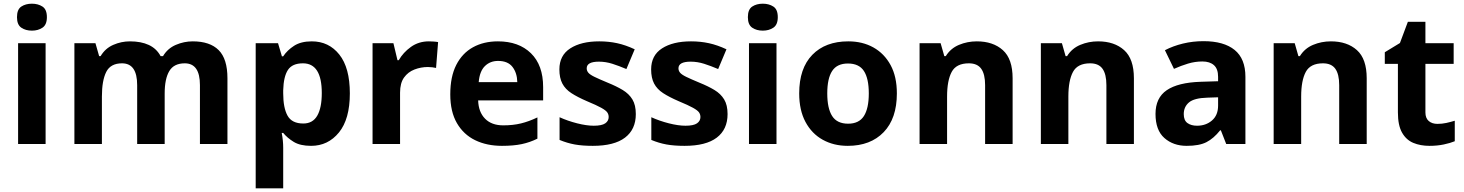

<svg xmlns="http://www.w3.org/2000/svg" viewBox="-20 -780 7932 1040"><path d="M153 -760Q186 -760 210 -744.5Q234 -729 234 -687Q234 -646 210 -630Q186 -614 153 -614Q119 -614 95.5 -630Q72 -646 72 -687Q72 -729 95.5 -744.5Q119 -760 153 -760ZM227 -546V0H78V-546Z M1024 -556Q1117 -556 1164.5 -508.5Q1212 -461 1212 -356V0H1063V-319Q1063 -437 981 -437Q922 -437 897 -395Q872 -353 872 -274V0H723V-319Q723 -437 641 -437Q579 -437 555.5 -390.5Q532 -344 532 -257V0H383V-546H497L517 -476H525Q550 -518 593.5 -537Q637 -556 684 -556Q744 -556 786 -536.5Q828 -517 850 -476H863Q888 -518 932.5 -537Q977 -556 1024 -556Z M1669 -556Q1761 -556 1818 -484.5Q1875 -413 1875 -274Q1875 -135 1816 -62.5Q1757 10 1665 10Q1606 10 1571 -11.5Q1536 -33 1514 -60H1506Q1514 -18 1514 20V240H1365V-546H1486L1507 -475H1514Q1536 -508 1573 -532Q1610 -556 1669 -556ZM1621 -437Q1563 -437 1539.5 -401Q1516 -365 1514 -291V-275Q1514 -196 1537.5 -153.5Q1561 -111 1623 -111Q1674 -111 1698.5 -153.5Q1723 -196 1723 -276Q1723 -437 1621 -437Z M2303 -556Q2314 -556 2329 -555Q2344 -554 2353 -552L2342 -412Q2335 -414 2321.5 -415.5Q2308 -417 2298 -417Q2260 -417 2225 -403.5Q2190 -390 2168.5 -360Q2147 -330 2147 -278V0H1998V-546H2111L2133 -454H2140Q2164 -496 2206 -526Q2248 -556 2303 -556Z M2677 -556Q2790 -556 2856 -491.5Q2922 -427 2922 -308V-236H2570Q2572 -173 2607.5 -137Q2643 -101 2706 -101Q2759 -101 2802 -111.5Q2845 -122 2891 -144V-29Q2851 -9 2806.5 0.5Q2762 10 2699 10Q2617 10 2554 -20.5Q2491 -51 2455 -113Q2419 -175 2419 -269Q2419 -365 2451.5 -428.5Q2484 -492 2542 -524Q2600 -556 2677 -556ZM2678 -450Q2635 -450 2606.5 -422Q2578 -394 2573 -335H2782Q2781 -385 2756 -417.5Q2731 -450 2678 -450Z M3424 -162Q3424 -79 3365.5 -34.5Q3307 10 3191 10Q3134 10 3093 2.5Q3052 -5 3011 -22V-145Q3055 -125 3106 -112Q3157 -99 3196 -99Q3240 -99 3258.5 -112Q3277 -125 3277 -146Q3277 -160 3269.5 -171Q3262 -182 3237 -196Q3212 -210 3159 -232Q3108 -254 3075 -275.5Q3042 -297 3026 -327.5Q3010 -358 3010 -404Q3010 -480 3069 -518Q3128 -556 3226 -556Q3277 -556 3323 -546Q3369 -536 3418 -513L3373 -406Q3333 -423 3297 -434.5Q3261 -446 3224 -446Q3158 -446 3158 -410Q3158 -397 3166.5 -386.5Q3175 -376 3199.5 -364Q3224 -352 3272 -332Q3319 -313 3353 -292.5Q3387 -272 3405.5 -241.5Q3424 -211 3424 -162Z M3921 -162Q3921 -79 3862.5 -34.5Q3804 10 3688 10Q3631 10 3590 2.5Q3549 -5 3508 -22V-145Q3552 -125 3603 -112Q3654 -99 3693 -99Q3737 -99 3755.5 -112Q3774 -125 3774 -146Q3774 -160 3766.5 -171Q3759 -182 3734 -196Q3709 -210 3656 -232Q3605 -254 3572 -275.5Q3539 -297 3523 -327.5Q3507 -358 3507 -404Q3507 -480 3566 -518Q3625 -556 3723 -556Q3774 -556 3820 -546Q3866 -536 3915 -513L3870 -406Q3830 -423 3794 -434.5Q3758 -446 3721 -446Q3655 -446 3655 -410Q3655 -397 3663.5 -386.5Q3672 -376 3696.5 -364Q3721 -352 3769 -332Q3816 -313 3850 -292.5Q3884 -272 3902.5 -241.5Q3921 -211 3921 -162Z M4112 -760Q4145 -760 4169 -744.5Q4193 -729 4193 -687Q4193 -646 4169 -630Q4145 -614 4112 -614Q4078 -614 4054.5 -630Q4031 -646 4031 -687Q4031 -729 4054.5 -744.5Q4078 -760 4112 -760ZM4186 -546V0H4037V-546Z M4838 -274Q4838 -138 4766.5 -64Q4695 10 4572 10Q4496 10 4436.5 -23Q4377 -56 4343 -119.5Q4309 -183 4309 -274Q4309 -410 4380 -483Q4451 -556 4575 -556Q4652 -556 4711 -523Q4770 -490 4804 -427.5Q4838 -365 4838 -274ZM4461 -274Q4461 -193 4487.5 -151.5Q4514 -110 4574 -110Q4633 -110 4659.5 -151.5Q4686 -193 4686 -274Q4686 -355 4659.5 -395.5Q4633 -436 4573 -436Q4514 -436 4487.5 -395.5Q4461 -355 4461 -274Z M5271 -556Q5359 -556 5412 -508.5Q5465 -461 5465 -356V0H5316V-319Q5316 -378 5295 -407.5Q5274 -437 5228 -437Q5160 -437 5135 -390.5Q5110 -344 5110 -257V0H4961V-546H5075L5095 -476H5103Q5129 -518 5174.5 -537Q5220 -556 5271 -556Z M5928 -556Q6016 -556 6069 -508.5Q6122 -461 6122 -356V0H5973V-319Q5973 -378 5952 -407.5Q5931 -437 5885 -437Q5817 -437 5792 -390.5Q5767 -344 5767 -257V0H5618V-546H5732L5752 -476H5760Q5786 -518 5831.5 -537Q5877 -556 5928 -556Z M6499 -557Q6609 -557 6667.5 -509.5Q6726 -462 6726 -364V0H6622L6593 -74H6589Q6554 -30 6515 -10Q6476 10 6408 10Q6335 10 6287 -32.5Q6239 -75 6239 -163Q6239 -250 6300 -291.5Q6361 -333 6483 -337L6578 -340V-364Q6578 -407 6555.5 -427Q6533 -447 6493 -447Q6453 -447 6415 -435.5Q6377 -424 6339 -407L6290 -508Q6334 -531 6387.5 -544Q6441 -557 6499 -557ZM6520 -251Q6448 -249 6420 -225Q6392 -201 6392 -162Q6392 -128 6412 -113.5Q6432 -99 6464 -99Q6512 -99 6545 -127.5Q6578 -156 6578 -208V-253Z M7189 -556Q7277 -556 7330 -508.5Q7383 -461 7383 -356V0H7234V-319Q7234 -378 7213 -407.5Q7192 -437 7146 -437Q7078 -437 7053 -390.5Q7028 -344 7028 -257V0H6879V-546H6993L7013 -476H7021Q7047 -518 7092.5 -537Q7138 -556 7189 -556Z M7766 -109Q7791 -109 7814 -114Q7837 -119 7860 -126V-15Q7836 -5 7800.5 2.5Q7765 10 7723 10Q7674 10 7635.5 -6Q7597 -22 7574.5 -61.5Q7552 -101 7552 -171V-434H7481V-497L7563 -547L7606 -662H7701V-546H7854V-434H7701V-171Q7701 -140 7719 -124.5Q7737 -109 7766 -109Z"/></svg>

Font: Noto Sans Ethiopic
Style: Bold
Weight: 700
Designer: Monotype Design Team
Foundry: Monotype Imaging Inc.
Version: Version 2.102; ttfautohint (v1.8.4.7-5d5b)